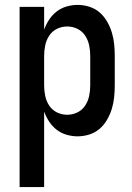

<svg xmlns="http://www.w3.org/2000/svg" viewBox="-20 -548 540 783"><path d="M60 215V-520H160V-427Q168 -449 180.5 -468Q193 -487 211 -501Q229 -515 251.5 -521.5Q274 -528 296 -528Q321 -528 344.5 -520.5Q368 -513 386 -497.5Q404 -482 416.5 -460.5Q429 -439 436 -416Q443 -393 445.5 -368.5Q448 -344 448 -320V-200Q448 -176 445.5 -151.5Q443 -127 436 -104Q429 -81 416.5 -59.5Q404 -38 386 -22.5Q368 -7 344.5 0.5Q321 8 296 8Q274 8 251.5 1.5Q229 -5 211 -19Q193 -33 180.5 -52Q168 -71 160 -93V215ZM254 -80Q276 -80 295.5 -89.5Q315 -99 327 -117Q339 -135 343.5 -156.5Q348 -178 348 -200V-320Q348 -342 343.5 -363.5Q339 -385 327 -403Q315 -421 295.5 -430.5Q276 -440 254 -440Q232 -440 212.5 -430.5Q193 -421 181 -403Q169 -385 164.5 -363.5Q160 -342 160 -320V-200Q160 -178 164.5 -156.5Q169 -135 181 -117Q193 -99 212.5 -89.5Q232 -80 254 -80Z"/></svg>

Font: Iosevka Semibold
Style: Regular
Weight: 600
Monospace: yes
Designer: Belleve Invis
Foundry: Belleve Invis
Version: Version 33.2.3; ttfautohint (v1.8.4)